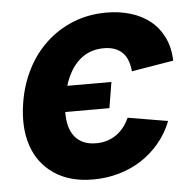

<svg xmlns="http://www.w3.org/2000/svg" viewBox="-45 -599 670 655"><g transform="rotate(-5 290.0 -271.5)"><path d="M33.4 -272.7Q43 -332 68.9 -383.2Q94.8 -434.3 134.8 -471.9Q174.7 -509.6 227.5 -531.1Q280.2 -552.6 343 -552.6Q386.4 -552.6 424.5 -541.2Q462.7 -529.8 491.3 -507.1Q519.9 -484.4 536.9 -449.9Q554 -415.5 555.4 -369.3L411.9 -345.5Q410.2 -365.1 404.5 -381Q398.8 -397 388.1 -408.4Q377.5 -419.7 361.3 -426Q345.2 -432.2 322.4 -432.2Q296.9 -432.2 275.7 -424Q254.6 -415.8 237.9 -400.6Q221.2 -385.3 208.6 -363.6Q196 -342 187.9 -315.3H339.1L324.6 -226.9H173.3Q172.9 -200.6 178.4 -179.3Q183.9 -158 195.7 -142.9Q207.4 -127.8 225.7 -119.7Q244 -111.5 269.5 -111.5Q290.8 -111.5 308.4 -117.4Q326 -123.2 340.2 -133.5Q354.4 -143.8 365.2 -158Q376.1 -172.2 383.5 -188.9L520.2 -165.8Q503.6 -123.6 475.9 -90.7Q448.2 -57.9 412.8 -35.3Q377.5 -12.8 335.8 -1.1Q294 10.7 249.3 10.7Q207.4 10.7 174.4 1.4Q141.3 -7.8 114.7 -25.9Q61.1 -62.5 40.3 -125.9Q19.5 -189.3 33.4 -272.7Z"/></g></svg>

Font: Inter P
Style: Bold Italic
Weight: 700
Italic angle: 9.39999°
Designer: Rasmus Andersson
Foundry: rsms
Version: Version 3.018;git-588b23468